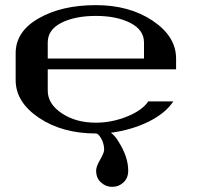

<svg xmlns="http://www.w3.org/2000/svg" viewBox="-20 -520 790 748"><path d="M354.5 144.5Q354.5 128.9 370.1 102.1Q385.7 75.2 385.7 63.5Q385.7 40 374.5 20Q363.3 0 353.5 0Q222.7 0 131.8 -61Q41 -122.1 41 -208V-312.5Q41 -397.5 130.9 -448.7Q220.7 -500 353.5 -500Q484.4 -500 575.2 -439Q666 -377.9 666 -292V-250H166V-167Q166 -115.2 220.7 -78.6Q275.4 -42 353.5 -42Q415 -42 474.6 -65.9Q534.2 -89.8 557.6 -125H655.3Q624 -78.1 558.6 -45.9Q493.2 -13.7 412.1 -2.9Q430.7 11.7 441.4 31.2Q479.5 90.8 479.5 144.5Q479.5 173.8 460.9 190.9Q442.4 208 417 208Q392.6 208 373.5 190.9Q354.5 173.8 354.5 144.5ZM166 -292H541V-354.5Q541 -403.3 487.8 -430.7Q434.6 -458 353.5 -458Q272.5 -458 219.2 -431.2Q166 -404.3 166 -354.5Z"/></svg>

Font: okolaks
Style: Bold
Weight: 600
Width: 8
Version: Version 000.6.0